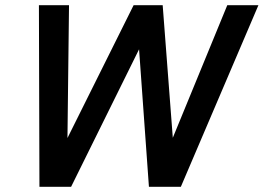

<svg xmlns="http://www.w3.org/2000/svg" viewBox="-20 -720 1016 740"><path d="M132 0 130 -700H246L240 -188L495 -700H607L646 -189L856 -700H976L677 0H554L516 -530L254 0Z"/></svg>

Font: Red Hat Text SemiBold
Style: Italic
Weight: 600
Italic angle: -12°
Designer: Pentagram, MCKL
Foundry: Pentagram, MCKL
Version: Version 1.023